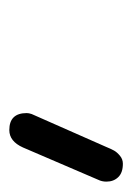

<svg xmlns="http://www.w3.org/2000/svg" viewBox="42 -844 275 398"><g transform="rotate(-90 179.0 -645.5)"><path d="M141.1 -716.8 73.2 -563Q68.8 -552.2 65.4 -546.1Q62 -540 54.7 -533.9Q47.4 -527.8 38.1 -527.8Q19.5 -527.8 10.3 -537.4Q1 -546.9 1 -562Q1 -571.3 4.9 -579.1L71.8 -734.9Q84.5 -763.2 107.9 -763.2Q143.1 -763.2 143.1 -727.1Q143.1 -722.7 141.1 -716.8Z"/></g></svg>

Font: BPreplay
Style: Regular
Weight: 400
Designer: Magenta/George Triantafyllakos
Foundry: Magenta/George Triantafyllakos
Version: Version 1.00